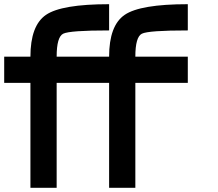

<svg xmlns="http://www.w3.org/2000/svg" viewBox="-20 -895 1040 915"><path d="M875 -750Q687.5 -750 656.2 -734.4Q625 -718.8 625 -625H875V-500H625V0H500V-500H250V0H125V-500H0V-625H125Q125 -773.4 199.2 -824.2Q273.4 -875 500 -875V-750Q312.5 -750 281.2 -734.4Q250 -718.8 250 -625H500Q500 -773.4 574.2 -824.2Q648.4 -875 875 -875Z"/></svg>

Font: CraftyPE
Style: Regular
Weight: 400
Designer: Erek Butcher
Foundry: Haunted Coop
Version: Version 0.018;April 4, 2024;FontCreator 15.0.0.2962 64-bit